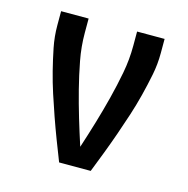

<svg xmlns="http://www.w3.org/2000/svg" viewBox="-83 -600 667 681"><g transform="rotate(15 250.0 -260.0)"><path d="M192 0Q177 -38 162.5 -76Q148 -114 134.5 -152.5Q121 -191 108.5 -229.5Q96 -268 86 -307.5Q76 -347 68 -387Q60 -427 60 -468V-520H161V-468Q161 -417 170.5 -367Q180 -317 192.5 -268Q205 -219 219.5 -170.5Q234 -122 250 -73Q266 -122 280.5 -170.5Q295 -219 307.5 -268Q320 -317 329.5 -367Q339 -417 339 -468V-520H440V-468Q440 -427 432 -387Q424 -347 414 -307.5Q404 -268 391.5 -229.5Q379 -191 365.5 -152.5Q352 -114 337.5 -76Q323 -38 308 0Z"/></g></svg>

Font: Iosevka Curly Semibold
Style: Regular
Weight: 600
Monospace: yes
Designer: Belleve Invis
Foundry: Belleve Invis
Version: Version 22.1.2; ttfautohint (v1.8.4)